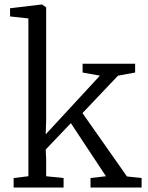

<svg xmlns="http://www.w3.org/2000/svg" viewBox="-20 -839 662 859"><path d="M41 0V-42.5L107 -50.5V-756.5L25 -765.5V-802L166.5 -819H168L186.5 -806V-301L184.5 -238L427 -500.5L349.5 -514.5V-554H584.5V-514.5L508 -500.5L349 -333L548 -49.5L613.5 -42.5V0H385V-42.5L454 -50.5L297 -288L184.5 -170L186.5 -128V-50.5L264.5 -42.5V0Z"/></svg>

Font: Merriweather 20pt Light
Style: Regular
Weight: 300
Version: Version 2.100